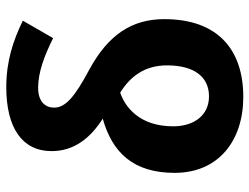

<svg xmlns="http://www.w3.org/2000/svg" viewBox="-114 -480 814 627"><g transform="rotate(90 293.5 -167.0)"><path d="M265 220C398 220 474 168 474 72C474 -2 431 -55 368 -95C478 -126 545 -194 545 -330C545 -473 440 -554 297 -554C144 -554 43 -472 43 -296C43 -190 94 -113 208 -51C298 -3 332 27 332 64C332 92 313 116 267 116C217 116 163 96 105 67L48 166C114 198 181 220 265 220ZM283 -152C230 -185 194 -232 194 -305C194 -393 231 -442 295 -442C358 -442 393 -392 393 -325C393 -215 330 -168 283 -152Z"/></g></svg>

Font: Noto Sans Display
Style: Bold
Weight: 700
Designer: Monotype Design Team
Foundry: Monotype Imaging Inc.
Version: Version 1.900